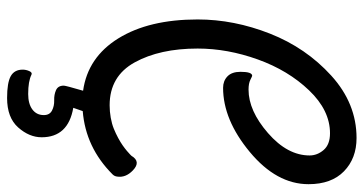

<svg xmlns="http://www.w3.org/2000/svg" viewBox="-256 -497 1001 528"><g transform="rotate(90 244.0 -232.5)"><path d="M226 -416Q284 -416 345.5 -469.5Q407 -523 407 -584Q407 -605 392 -622.5Q377 -640 346 -640Q283 -640 228 -582.5Q173 -525 143 -441.5Q113 -358 113 -276Q113 -172 151 -103Q189 -34 269 -34Q286 -34 303 -37Q320 -40 333.5 -45.5Q347 -51 359 -57.5Q371 -64 379.5 -70Q388 -76 394.5 -81.5Q401 -87 404 -90L408 -94Q424 -121 448 -98Q469 -78 465 -54Q464 -47 459 -42Q385 32 285 40L276 66Q357 80 357 153Q357 187 330 217.5Q303 248 249 248Q207 248 189 238Q171 228 171 205Q171 196 175 187Q179 178 185 181Q203 190 238 190Q265 190 280.5 178.5Q296 167 296 147Q296 131 283.5 124.5Q271 118 255.5 118.5Q240 119 227.5 113.5Q215 108 215 92Q215 87 229 39Q137 26 85 -58Q33 -142 33 -276Q33 -376 72 -475Q111 -574 187.5 -643.5Q264 -713 359 -713Q415 -713 450.5 -678.5Q486 -644 486 -581Q486 -493 397.5 -419.5Q309 -346 221 -346Q202 -346 189.5 -358Q177 -370 177 -394Q177 -426 188 -426Q189 -426 199 -421Q209 -416 226 -416Z"/></g></svg>

Font: Grand Hotel
Style: Regular
Weight: 400
Designer: Brian J. Bonislawsky & Jim Lyles for Astigmatic (AOETI)
Foundry: Astigmatic (AOETI)
Version: Version 001.000